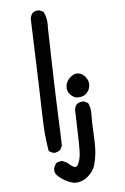

<svg xmlns="http://www.w3.org/2000/svg" viewBox="-58 -773 616 944"><g transform="rotate(-5 250.0 -301.0)"><path d="M268 129Q225 119 191 88Q173 72 178 47L188 27Q202 15 223 18L242 27Q266 48 277.5 51.5Q289 55 297 38Q305 21 308.5 -6Q312 -33 305 -228Q307 -244 316 -255Q331 -267 353 -265L372 -255Q384 -230 383 -199.5Q382 -169 385.5 -103Q389 -37 385.5 -5Q382 27 374 53.5Q366 80 337.5 105.5Q309 131 268 129ZM186 -26Q170 -28 158 -38Q144 -120 142.5 -206Q141 -292 127 -693Q129 -709 139 -721Q153 -733 174 -730L193 -721Q211 -684 207 -639Q215 -302 219 -221Q223 -140 225 -58L215 -38Q202 -28 186 -26ZM318 -288Q302 -290 286.5 -306.5Q271 -323 273 -346.5Q275 -370 294.5 -388.5Q314 -407 335 -405Q356 -403 372 -382.5Q388 -362 384.5 -338.5Q381 -315 364.5 -300.5Q348 -286 318 -288Z"/></g></svg>

Font: NaniFont Regular
Style: Regular
Weight: 400
Designer: Nanigashitei
Version: Version 1.036